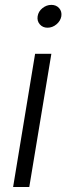

<svg xmlns="http://www.w3.org/2000/svg" viewBox="-20 -752 267 772"><path d="M32.7 0 121.1 -535.6H186.5L97.7 0ZM170.9 -640.6Q151.9 -640.6 140.1 -654.1Q128.4 -667.5 131.3 -686.5Q134.3 -706.1 150.6 -719.2Q167 -732.4 186.5 -732.4Q206.1 -732.4 217.8 -719.2Q229.5 -706.1 226.6 -686.5Q223.1 -667.5 207 -654.1Q190.9 -640.6 170.9 -640.6Z"/></svg>

Font: Inter 20pt Light
Style: Italic
Weight: 300
Italic angle: -9.3988°
Version: Version 4.001;git-66647c0bb